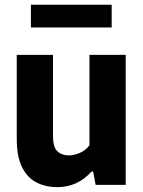

<svg xmlns="http://www.w3.org/2000/svg" viewBox="-20 -778 603 808"><path d="M220.5 9.5Q172 9.5 133.5 -10.2Q95 -30 72.8 -74.5Q50.5 -119 50.5 -193V-547H203V-204.5Q203 -159 221.5 -141.5Q240 -124 269.5 -124Q291 -124 315.8 -134.5Q340.5 -145 356.5 -166.5V-547H509V0H382.5L372 -56H365Q307 9.5 220.5 9.5ZM110 -662.5V-758H450V-662.5Z"/></svg>

Font: Encode Sans SmCnd
Style: Bold
Weight: 700
Width: 4
Designer: Multiple Designers
Foundry: Impallari Type
Version: Version 3.002; ttfautohint (v1.8.3) -l 8 -r 50 -G 200 -x 14 